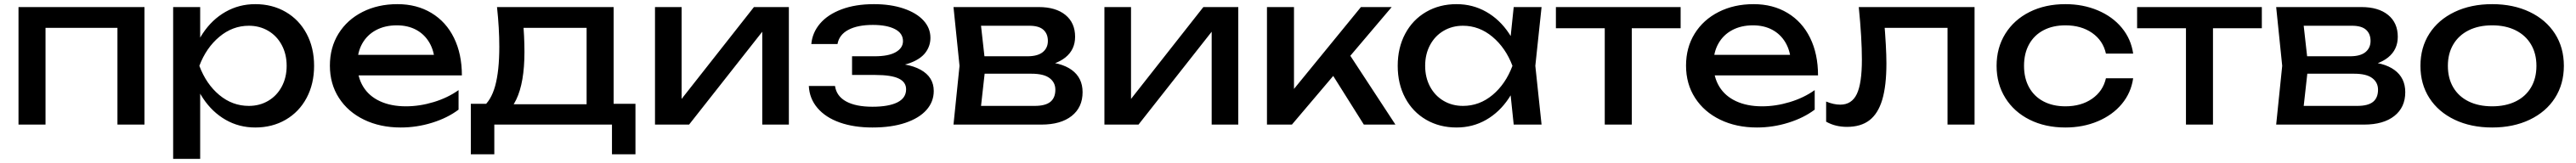

<svg xmlns="http://www.w3.org/2000/svg" viewBox="-20 -600 12391 785"><path d="M675 0H545V-525L605 -466H139L199 -525V0H69V-566H675Z M943 -566V-369L937 -349V-235L943 -200V165H813V-566ZM1208 -580Q1290 -580 1354.5 -542.5Q1419 -505 1455 -437.5Q1491 -370 1491 -283Q1491 -196 1455 -128.5Q1419 -61 1354.5 -23.5Q1290 14 1208 14Q1130 14 1065.5 -23Q1001 -60 956.5 -127Q912 -194 893 -283Q911 -372 955.5 -439Q1000 -506 1065 -543Q1130 -580 1208 -580ZM1177 -476Q1099 -476 1035.5 -423Q972 -370 939 -283Q972 -195 1035 -142.5Q1098 -90 1177 -90Q1229 -90 1270.5 -114.5Q1312 -139 1335.5 -183Q1359 -227 1359 -283Q1359 -339 1335.5 -383Q1312 -427 1270.5 -451.5Q1229 -476 1177 -476Z M1567 -284Q1567 -371 1608.5 -438Q1650 -505 1724 -542.5Q1798 -580 1892 -580Q1985 -580 2055.5 -537.5Q2126 -495 2164 -417.5Q2202 -340 2202 -237H1669V-336H2137L2072 -299Q2069 -355 2045.5 -395Q2022 -435 1982 -456.5Q1942 -478 1889 -478Q1832 -478 1789 -455Q1746 -432 1722.5 -390Q1699 -348 1699 -292Q1699 -229 1727 -183Q1755 -137 1808 -112.5Q1861 -88 1933 -88Q1999 -88 2066.5 -108.5Q2134 -129 2186 -166V-72Q2133 -32 2059 -9Q1985 14 1908 14Q1809 14 1731.5 -23.5Q1654 -61 1610.5 -128.5Q1567 -196 1567 -284Z M3037 143H2924V0H2358V143H2245V-100H2391L2427 -98H2840L2872 -100H3037ZM2932 -566V-38H2802V-526L2862 -466H2439L2495 -510Q2499 -468 2501 -428Q2503 -388 2503 -350Q2503 -203 2463.5 -120.5Q2424 -38 2353 -38L2300 -83Q2342 -114 2362 -186Q2382 -258 2382 -375Q2382 -464 2371 -566Z M3131 -566H3259V-65L3220 -74L3607 -566H3775V0H3647V-508L3687 -498L3295 0H3131Z M3871 -186H3997Q4004 -137 4050.5 -111.5Q4097 -86 4177 -86Q4255 -86 4297 -107Q4339 -128 4339 -170Q4339 -205 4303 -222Q4267 -239 4191 -239H4079V-329H4188Q4255 -329 4289.5 -349Q4324 -369 4324 -402Q4324 -440 4285 -460Q4246 -480 4179 -480Q4106 -480 4061.5 -456.5Q4017 -433 4009 -388H3883Q3888 -443 3925 -486.5Q3962 -530 4028.5 -555Q4095 -580 4184 -580Q4265 -580 4327 -559Q4389 -538 4422.5 -501.5Q4456 -465 4456 -418Q4456 -378 4432 -346.5Q4408 -315 4357.5 -296.5Q4307 -278 4232 -278V-295Q4346 -299 4409 -264Q4472 -229 4472 -162Q4472 -110 4437 -70.5Q4402 -31 4335.5 -8.5Q4269 14 4177 14Q4088 14 4020 -10Q3952 -34 3913 -79.5Q3874 -125 3871 -186Z M4596 -283 4567 -566H4977Q5059 -566 5105.5 -528Q5152 -490 5152 -423Q5152 -361 5105.5 -323.5Q5059 -286 4976 -279L4986 -303Q5084 -301 5136 -263Q5188 -225 5188 -156Q5188 -83 5135.5 -41.5Q5083 0 4990 0H4567ZM4643 -90H4957Q5009 -90 5033 -109.5Q5057 -129 5057 -168Q5057 -203 5029 -224Q5001 -245 4942 -245H4671V-329H4923Q4972 -329 4996.5 -349Q5021 -369 5021 -403Q5021 -437 4999.5 -456.5Q4978 -476 4932 -476H4644L4693 -533L4721 -283L4693 -32Z M5293 -566H5421V-65L5382 -74L5769 -566H5937V0H5809V-508L5849 -498L5457 0H5293Z M6075 -566H6205V-110L6166 -124L6527 -566H6675L6195 0H6075ZM6365 -280 6456 -362 6693 0H6541Z M7240 -210 7266 -283 7240 -355 7262 -566H7396L7366 -283L7396 0H7262ZM6987 14Q6905 14 6840.5 -23.5Q6776 -61 6740 -128.5Q6704 -196 6704 -283Q6704 -370 6740 -437.5Q6776 -505 6840.5 -542.5Q6905 -580 6987 -580Q7065 -580 7130 -543Q7195 -506 7239.5 -439Q7284 -372 7302 -283Q7283 -194 7238.5 -127Q7194 -60 7129.5 -23Q7065 14 6987 14ZM7018 -90Q7097 -90 7160 -142.5Q7223 -195 7256 -283Q7223 -370 7159.5 -423Q7096 -476 7018 -476Q6966 -476 6924.5 -451.5Q6883 -427 6859.5 -383Q6836 -339 6836 -283Q6836 -227 6859.5 -183Q6883 -139 6924.5 -114.5Q6966 -90 7018 -90Z M7830 -521V0H7700V-521ZM8065 -566V-464H7465V-566Z M8091 -284Q8091 -371 8132.5 -438Q8174 -505 8248 -542.5Q8322 -580 8416 -580Q8509 -580 8579.5 -537.5Q8650 -495 8688 -417.5Q8726 -340 8726 -237H8193V-336H8661L8596 -299Q8593 -355 8569.5 -395Q8546 -435 8506 -456.5Q8466 -478 8413 -478Q8356 -478 8313 -455Q8270 -432 8246.5 -390Q8223 -348 8223 -292Q8223 -229 8251 -183Q8279 -137 8332 -112.5Q8385 -88 8457 -88Q8523 -88 8590.5 -108.5Q8658 -129 8710 -166V-72Q8657 -32 8583 -9Q8509 14 8432 14Q8333 14 8255.5 -23.5Q8178 -61 8134.5 -128.5Q8091 -196 8091 -284Z M9479 -566V0H9349V-526L9409 -466H8987L9043 -512Q9055 -370 9055 -295Q9055 -187 9035 -120Q9015 -53 8973.5 -21Q8932 11 8865 11Q8838 11 8813 5Q8788 -1 8765 -14V-111Q8801 -96 8833 -96Q8888 -96 8912.5 -147Q8937 -198 8937 -313Q8937 -416 8922 -566Z M9916 14Q9819 14 9744 -23.5Q9669 -61 9627 -128.5Q9585 -196 9585 -283Q9585 -370 9627 -437.5Q9669 -505 9744 -542.5Q9819 -580 9916 -580Q10001 -580 10072 -550Q10143 -520 10187.5 -466Q10232 -412 10242 -342H10111Q10097 -405 10044.5 -441.5Q9992 -478 9916 -478Q9856 -478 9811 -454.5Q9766 -431 9741.5 -387Q9717 -343 9717 -283Q9717 -223 9741.5 -179Q9766 -135 9811 -111.5Q9856 -88 9916 -88Q9992 -88 10044.5 -124.5Q10097 -161 10111 -223H10242Q10232 -153 10187.5 -99.5Q10143 -46 10072 -16Q10001 14 9916 14Z M10626 -521V0H10496V-521ZM10861 -566V-464H10261V-566Z M10959 -283 10930 -566H11340Q11422 -566 11468.5 -528Q11515 -490 11515 -423Q11515 -361 11468.5 -323.5Q11422 -286 11339 -279L11349 -303Q11447 -301 11499 -263Q11551 -225 11551 -156Q11551 -83 11498.5 -41.5Q11446 0 11353 0H10930ZM11006 -90H11320Q11372 -90 11396 -109.5Q11420 -129 11420 -168Q11420 -203 11392 -224Q11364 -245 11305 -245H11034V-329H11286Q11335 -329 11359.5 -349Q11384 -369 11384 -403Q11384 -437 11362.5 -456.5Q11341 -476 11295 -476H11007L11056 -533L11084 -283L11056 -32Z M11624 -283Q11624 -371 11667 -438Q11710 -505 11788.5 -542.5Q11867 -580 11969 -580Q12071 -580 12149.5 -542.5Q12228 -505 12271 -438Q12314 -371 12314 -283Q12314 -195 12271 -128Q12228 -61 12149.5 -23.5Q12071 14 11969 14Q11867 14 11788.5 -23.5Q11710 -61 11667 -128Q11624 -195 11624 -283ZM12182 -283Q12182 -342 12156 -386Q12130 -430 12082 -454Q12034 -478 11969 -478Q11904 -478 11856 -454Q11808 -430 11782 -386Q11756 -342 11756 -283Q11756 -223 11782 -179Q11808 -135 11856 -111.5Q11904 -88 11969 -88Q12034 -88 12082 -111.5Q12130 -135 12156 -179Q12182 -223 12182 -283Z"/></svg>

Font: Unbounded Variable
Style: Regular
Weight: 400
Designer: Luke Prowse, Jean-Baptiste Morizot, Fátima Lázaro, Florian Runge
Foundry: NaN
Version: Version 1.600;FEAKit 1.0